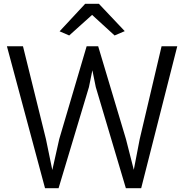

<svg xmlns="http://www.w3.org/2000/svg" viewBox="-20 -988 975 1016"><path d="M218.3 7.8 16.6 -743.2H101.6L223.1 -252L256.8 -88.4L293.5 -252L438.5 -743.2H499.5L646.5 -252L688 -89.4L719.2 -251.5L835 -743.2H918L727.1 7.8H646L486.8 -527.3L468.8 -616.2L450.7 -527.3L290 7.8ZM346.2 -800.3 295.4 -822.3 430.7 -967.8H503.4L640.1 -823.2L586.4 -800.3L467.3 -909.2Z"/></svg>

Font: HaufeMerriweatherSansLt
Style: Regular
Weight: 300
Designer: Eben Sorkin
Foundry: Eben Sorkin
Version: Version 1.56